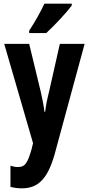

<svg xmlns="http://www.w3.org/2000/svg" viewBox="-20 -786 484 1046"><path d="M371 -756V-766H222C201 -722 174 -672 139 -619V-606H232C279 -649 344 -719 371 -756ZM3 -547 160 -6 152 27C129 106 116 124 76 124C64 124 50 121 37 117V232C56 237 77 240 99 240C188 240 240 188 278 53L441 -547H306L246 -281C235 -238 229 -205 226 -177H222C219 -208 211 -246 203 -282L139 -547Z"/></svg>

Font: Noto Sans Thai Looped ExtraCondensed
Style: Bold
Weight: 700
Width: 2
Designer: Sasikarn Vongin, Ben Mitchell
Foundry: The Fontpad Ltd
Version: Version 1.001